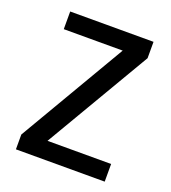

<svg xmlns="http://www.w3.org/2000/svg" viewBox="-105 -615 619 695"><g transform="rotate(20 204.5 -268.0)"><path d="M376 0V-68H131L369 -473V-536H48V-468H275L34 -57V0Z"/></g></svg>

Font: Noto Sans Gurmukhi UI SemiCondensed
Style: Regular
Weight: 400
Width: 4
Designer: Jelle Bosma - Monotype Design Team
Foundry: Monotype Imaging Inc.
Version: Version 2.004